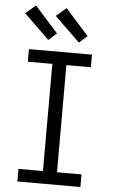

<svg xmlns="http://www.w3.org/2000/svg" viewBox="-63 -1021 627 1062"><g transform="rotate(5 250.0 -489.5)"><path d="M75 0V-70H211V-665H75V-735H425V-665H289V-70H425V0ZM347 -795 207 -931 263 -979 392 -835ZM177 -795 37 -931 93 -979 222 -835Z"/></g></svg>

Font: Iosevka Custom
Style: Regular
Weight: 400
Monospace: yes
Designer: Belleve Invis
Foundry: Belleve Invis
Version: Version 32.5.0; ttfautohint (v1.8.4)